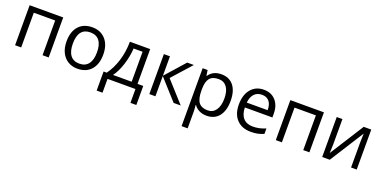

<svg xmlns="http://www.w3.org/2000/svg" viewBox="-17 -1263 4441 2243"><g transform="rotate(20 2203.0 -141.5)"><path d="M155.3 0H79.6V-497.1H497.1V0H420.9V-431.6H155.3Z M1085.4 -249Q1085.4 -127.4 1024.2 -59.1Q962.9 9.3 855 9.3Q788.6 9.3 736.8 -22.2Q685.1 -53.7 657 -112.1Q628.9 -170.4 628.9 -249Q628.9 -370.6 689.7 -438.2Q750.5 -505.9 858.4 -505.9Q962.4 -505.9 1023.9 -436.5Q1085.4 -367.2 1085.4 -249ZM707 -249Q707 -153.8 745.1 -104Q783.2 -54.2 856.9 -54.2Q930.7 -54.2 969 -103.8Q1007.3 -153.3 1007.3 -249Q1007.3 -343.8 969 -392.8Q930.7 -441.9 856 -441.9Q782.2 -441.9 744.6 -393.6Q707 -345.2 707 -249Z M1649.4 171.9H1576.2V0H1229V171.9H1156.2V-64.9H1195.3Q1255.9 -147.5 1290.5 -258.5Q1325.2 -369.6 1326.2 -497.1H1578.1V-64.9H1649.4ZM1505.4 -64.9V-437.5H1394Q1388.2 -336.9 1355.2 -233.6Q1322.3 -130.4 1273.4 -64.9Z M2038.6 -497.1H2121.1L1906.7 -257.3L2138.7 0H2050.8L1824.2 -251.5V0H1748.5V-497.1H1824.2V-255.4Z M2461.9 9.3Q2413.6 9.3 2373.3 -8.8Q2333 -26.9 2306.2 -64H2300.3Q2306.2 -20.5 2306.2 18.6V223.1H2230.5V-497.1H2292L2302.2 -429.2H2306.2Q2335 -469.7 2373.5 -487.8Q2412.1 -505.9 2461.9 -505.9Q2561 -505.9 2614.7 -438.5Q2668.5 -371.1 2668.5 -249Q2668.5 -126.5 2613.8 -58.6Q2559.1 9.3 2461.9 9.3ZM2451.2 -441.9Q2375 -441.9 2340.8 -399.9Q2306.6 -357.9 2306.2 -265.6V-249Q2306.2 -144 2341.1 -99.1Q2376 -54.2 2453.1 -54.2Q2517.1 -54.2 2553.7 -106.2Q2590.3 -158.2 2590.3 -250Q2590.3 -342.8 2553.7 -392.3Q2517.1 -441.9 2451.2 -441.9Z M3009.8 9.3Q2899.9 9.3 2836.2 -57.9Q2772.5 -125 2772.5 -244.6Q2772.5 -364.7 2831.5 -435.3Q2890.6 -505.9 2990.7 -505.9Q3084 -505.9 3138.4 -444.6Q3192.9 -383.3 3192.9 -282.7V-234.9H2850.6Q2852.5 -147.5 2894.5 -102.1Q2936.5 -56.6 3012.7 -56.6Q3092.8 -56.6 3171.4 -90.3V-22.9Q3131.3 -5.9 3095.9 1.7Q3060.5 9.3 3009.8 9.3ZM2989.7 -442.9Q2929.7 -442.9 2894 -404.1Q2858.4 -365.2 2852.1 -295.9H3111.8Q3111.8 -367.2 3080.1 -405Q3048.3 -442.9 2989.7 -442.9Z M3396.5 0H3320.8V-497.1H3738.3V0H3662.1V-431.6H3396.5Z M3968.3 -497.1V-181.6L3965.3 -99.1L3963.9 -73.2L4232.9 -497.1H4326.7V0H4256.3V-303.7L4257.8 -363.8L4259.8 -422.9L3991.7 0H3897.5V-497.1Z"/></g></svg>

Font: Bpm'online Open Sans
Style: Regular
Weight: 400
Foundry: Ascender Corporation
Version: Version 1.10